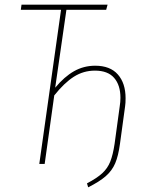

<svg xmlns="http://www.w3.org/2000/svg" viewBox="-20 -701 609 821"><path d="M517 -281Q517 -259 515 -247L493 -86Q486 -34 472.5 -2.5Q459 29 432 52.5Q405 76 357 100L352 83Q394 61 417 40Q440 19 451.5 -10Q463 -39 470 -86L492 -247Q495 -265 495 -283Q495 -337 468 -368Q441 -399 386 -399Q337 -399 296 -373Q255 -347 212 -293L171 0H148L241 -659H69L72 -681H440L434 -659H264L216 -326Q255 -373 296.5 -396.5Q338 -420 387 -420Q451 -420 484 -382.5Q517 -345 517 -281Z"/></svg>

Font: Fira Sans Extra Condensed Thin
Style: Italic
Weight: 250
Width: 3
Italic angle: -8°
Designer: Carrois Corporate & Edenspiekermann AG
Foundry: Carrois Corporate GbR & Edenspiekermann AG
Version: Version 4.203